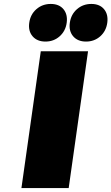

<svg xmlns="http://www.w3.org/2000/svg" viewBox="-20 -964 571 984"><path d="M129.9 -847.2Q135.7 -890.1 166.5 -917Q197.3 -943.8 240.2 -943.8Q282.7 -943.8 305.2 -917Q327.6 -890.1 321.8 -847.2Q315.9 -804.7 285.6 -777.8Q255.4 -751 212.9 -751Q170.4 -751 147.2 -777.8Q124 -804.7 129.9 -847.2ZM89.8 0 189 -701.2H431.2L332 0ZM337.9 -847.2Q343.8 -890.1 374.5 -917Q405.3 -943.8 448.2 -943.8Q490.7 -943.8 513.2 -917Q535.6 -890.1 529.8 -847.2Q523.9 -804.7 493.7 -777.8Q463.4 -751 420.9 -751Q378.4 -751 355.2 -777.8Q332 -804.7 337.9 -847.2Z"/></svg>

Font: Trueno UltraBlack
Style: Italic
Weight: 950
Designer: Julieta Ulanovsky
Foundry: Julieta Ulanovsky
Version: Version 3.001b | FøM Fix